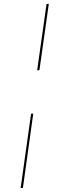

<svg xmlns="http://www.w3.org/2000/svg" viewBox="-66 -811 389 1092"><g transform="rotate(-5 128.5 -265.0)"><path d="M244 -780 158 -409H171L257 -780ZM102 -166 6 250H19L114.5 -166Z"/></g></svg>

Font: Bodoni* 16pt
Style: Italic
Weight: 400
Italic angle: -13°
Version: Version 2.3